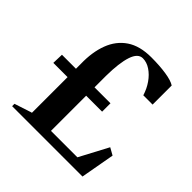

<svg xmlns="http://www.w3.org/2000/svg" viewBox="-185 -877 1038 1038"><g transform="rotate(45 334.5 -357.5)"><path d="M153 -423Q151 -510 176 -576.5Q201 -643 255.5 -680Q310 -717 398 -717Q461 -717 510.5 -709.5Q560 -702 583 -687V-541H512Q500 -580 478 -611.5Q456 -643 427.5 -662Q399 -681 369 -681Q332 -681 314 -626.5Q296 -572 295 -473V-385H417V-321H295V-52H497L584 -216L625 -193L590 2H52V-16L150 -48H153V-321H44L46 -385H153Z"/></g></svg>

Font: Wittgenstein
Style: Bold
Weight: 700
Designer: Jörg Drees
Foundry: Jörg Drees
Version: Version 1.303; ttfautohint (v1.8.4.7-5d5b)